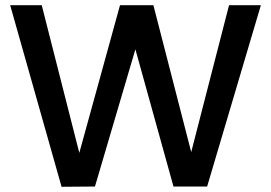

<svg xmlns="http://www.w3.org/2000/svg" viewBox="-20 -715 1039 736"><path d="M216 1 344 0 499 -526 645 0H774L980 -695H858L713 -132L568 -695H440L284 -129L140 -695H19Z"/></svg>

Font: Poppins Medium
Style: Regular
Weight: 500
Designer: Ninad Kale (Devanagari), Jonny Pinhorn (Latin)
Foundry: Indian Type Foundry
Version: 4.004